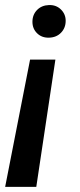

<svg xmlns="http://www.w3.org/2000/svg" viewBox="-33 -558 314 756"><path d="M85.4 -323.2H185.1L109.9 177.7H-12.7ZM225.6 -476.1Q225.6 -448.2 207.5 -429.4Q189.5 -410.6 160.6 -409.7Q131.8 -408.7 113.3 -426.8Q94.7 -444.8 94.7 -472.2Q94.7 -500 112.8 -518.6Q130.9 -537.1 159.7 -538.1Q188 -539.1 206.8 -520.8Q225.6 -502.4 225.6 -476.1Z"/></svg>

Font: Roboto Medium
Style: Italic
Weight: 500
Italic angle: -12°
Designer: Google
Version: Version 2.134; 2016